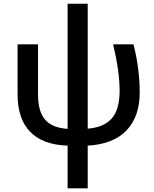

<svg xmlns="http://www.w3.org/2000/svg" viewBox="-20 -780 835 1040"><path d="M592.8 -540H703.1Q736.8 -407.2 736.8 -278.3Q736.8 -149.4 665.8 -74.2Q594.7 1 455.1 8.8V240.2H346.2V8.8Q211.9 4.4 143.6 -65.7Q75.2 -135.7 75.2 -270V-540H186V-267.1Q186 -176.3 224.4 -131.8Q262.7 -87.4 346.2 -82V-759.8H455.1V-83Q543 -90.3 585.4 -138.4Q627.9 -186.5 627.9 -289.1Q627.9 -391.6 592.8 -540Z"/></svg>

Font: OpenSans-Semibold
Style: Regular
Weight: 600
Foundry: Ascender Corporation
Version: Version 1.10